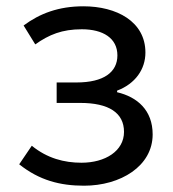

<svg xmlns="http://www.w3.org/2000/svg" viewBox="-20 -577 550 610"><path d="M247 13C363 13 465 -49 465 -150C465 -227 416 -269 352 -284V-289C410 -311 442 -357 442 -410C442 -509 350 -557 245 -557C166 -557 106 -534 55 -496L92 -436C136 -467 177 -484 240 -484C307 -484 353 -456 353 -401C353 -348 310 -315 223 -315H160V-250H235C325 -250 374 -219 374 -158C374 -97 314 -60 239 -60C184 -60 130 -74 81 -114L41 -55C105 -4 171 13 247 13Z"/></svg>

Font: ChiuKong Gothic CL
Style: Regular
Weight: 400
Designer: Ryoko NISHIZUKA 西塚涼子 (kana, bopomofo & ideographs); Paul D. Hunt (Latin, Greek & Cyrillic); Sandoll Communications 산돌커뮤니
Foundry: Adobe
Version: Version 1.300